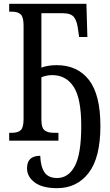

<svg xmlns="http://www.w3.org/2000/svg" viewBox="-20 -734 572 1002"><path d="M121 144Q121 79 190 79Q192 135 212 165Q232 195 278 195Q337 195 370.5 132.5Q404 70 404 -77Q404 -220 364.5 -281Q325 -342 252 -342Q225 -342 196 -331V-109Q196 -68 212 -54.5Q228 -41 260 -41H285V0H28V-41H43Q74 -41 88.5 -55Q103 -69 103 -113V-601Q103 -645 88 -659Q73 -673 43 -673H28V-714H431L436 -541H393L388 -575Q383 -622 367 -643.5Q351 -665 308 -665H196V-381Q210 -387 231.5 -390.5Q253 -394 275 -394Q384 -394 444 -317Q504 -240 504 -77Q504 89 442.5 168.5Q381 248 278 248Q201 248 161 218Q121 188 121 144Z"/></svg>

Font: Noto Serif Cond
Style: Regular
Weight: 400
Width: 3
Designer: Monotype Design Team
Foundry: Monotype Imaging Inc.
Version: Version 1.001